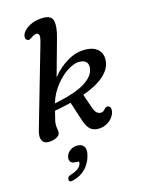

<svg xmlns="http://www.w3.org/2000/svg" viewBox="-143 -798 848 1151"><g transform="rotate(-15 281.0 -223.0)"><path d="M188 -577.5Q198 -612.5 194.2 -624.2Q190.5 -636 177.5 -636Q165 -636 145.5 -622Q137 -616.5 132.2 -614.2Q127.5 -612 120.5 -613Q113 -614.5 108.5 -622.5Q104 -630.5 106.5 -644Q110 -660 127.5 -677.2Q145 -694.5 174.8 -706.2Q204.5 -718 243.5 -718Q294 -718 302 -681.8Q310 -645.5 291.5 -580.5L228 -352Q268.5 -404.5 325.8 -438Q383 -471.5 443 -468.5Q490.5 -466.5 517 -440.2Q543.5 -414 537.5 -366Q532 -321.5 487.8 -281.5Q443.5 -241.5 355.5 -209.5L386 -121Q393.5 -99.5 402.8 -90.5Q412 -81.5 424 -79.5Q444.5 -76 458.5 -96Q470 -107.5 483 -104Q491.5 -101 494.8 -93.5Q498 -86 496 -70.5Q492.5 -48.5 476 -29Q459.5 -9.5 434.2 1.5Q409 12.5 378.5 9.5Q351.5 6.5 334.8 -13Q318 -32.5 306.5 -69.5L269.5 -183.5Q222 -171.5 167 -161.5Q156 -119.5 153 -104.8Q150 -90 150 -80.5Q150 -63 152.2 -53.2Q154.5 -43.5 154.5 -33Q154.5 -14 132.5 -2.2Q110.5 9.5 82 9.5Q52.5 9.5 42 -12.5Q31.5 -34.5 43.5 -75.5ZM178.5 -204.5V-204Q312.5 -231.5 370.5 -268.8Q428.5 -306 435 -350.5Q442.5 -402.5 389 -407Q362 -409 330.2 -393.2Q298.5 -377.5 268 -348.8Q237.5 -320 213.5 -282.8Q189.5 -245.5 178.5 -204.5ZM207 168.5Q184.5 168.5 175.5 156Q166.5 143.5 171.5 124Q177.5 102 197.5 88.2Q217.5 74.5 241 74.5Q268.5 74.5 282 92.5Q295.5 110.5 285 149.5Q273 195 243.2 226Q213.5 257 164 270Q138 277 138 257.5Q138 239 161.5 232.5Q193 223 208 210Q223 197 227 182Q230.5 168.5 216 168.5Z"/></g></svg>

Font: Fraunces 9pt S100
Style: Italic
Weight: 400
Italic angle: -16°
Version: Version 1.000; ttfautohint (v1.8.3)